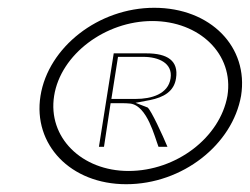

<svg xmlns="http://www.w3.org/2000/svg" viewBox="-20 -482 643 493"><path d="M84 -236C64 -111 161 -9 304 -9C449 -9 577 -111 599 -236C619 -361 521 -462 376 -462C233 -462 104 -361 84 -236ZM119 -236C136 -343 251 -428 371 -428C492 -428 581 -343 564 -236C545 -129 433 -43 310 -43C190 -43 102 -129 119 -236ZM234 -105H247L264 -217H291C299 -217 308 -217 315 -216C358 -210 377 -131 387 -105H410C398 -134 368 -199 359 -206L328 -218L365 -225C400 -232 427 -247 432 -281C439 -326 410 -345 356 -345H272ZM266 -228 283 -336H348C387 -336 424 -320 418 -281C412 -240 368 -228 329 -228Z"/></svg>

Font: Charger Sport
Style: ExLitExtObl
Weight: 200
Designer: Jasper
Foundry: Cannot Into Space Fonts
Version: Version 1.1